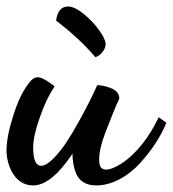

<svg xmlns="http://www.w3.org/2000/svg" viewBox="-21 -541 532 591"><path d="M145 -276.9C122.6 -294.4 106 -303.2 95.2 -303.2C84.5 -303.2 74.2 -295.4 64 -279.8C47.9 -258.3 32.7 -226.6 19.5 -184.1C5.9 -141.6 -1 -106 -1 -77.1C-1 -41 19 29.8 81.1 29.8C118.2 29.8 158.7 -2.9 202.1 -67.9C202.1 -60.5 202.6 -54.2 203.1 -49.8C204.6 -35.6 207 -23.4 210.9 -13.2C220.2 15.6 242.2 29.8 275.9 29.8C324.7 29.8 375 0.5 411.6 -40.5C448.2 -81.1 475.1 -123.5 490.2 -161.1L491.2 -163.1L467.8 -180.2L464.8 -174.8C439.5 -121.6 398.9 -66.9 352.1 -37.1C332.5 -24.9 317.4 -19 306.2 -19C297.9 -19 291.5 -22 288.1 -27.8C285.6 -33.2 284.2 -40.5 284.2 -49.8C284.2 -71.8 290.5 -99.1 303.2 -132.8C307.6 -143.6 313.5 -158.2 320.8 -177.2C328.1 -195.8 333.5 -208.5 335.9 -214.8C336.9 -215.8 338.9 -223.1 341.8 -227.1C342.3 -229 343.8 -231.4 345.2 -234.9C345.2 -236.3 345.7 -237.3 346.2 -237.8C346.2 -250.5 339.4 -260.3 326.2 -267.1C313 -273.4 298.3 -277.3 283.2 -278.8H278.8L276.9 -275.9C264.6 -248.5 251 -220.2 223.1 -169.4C209 -144 195.8 -121.6 183.1 -102.5C170.4 -83.5 156.7 -66.4 142.6 -52.2C128.4 -38.1 116.2 -30.8 106 -30.8C89.4 -30.8 81.1 -49.3 81.1 -85.9C81.1 -110.4 87.9 -141.6 101.6 -179.7C114.7 -217.8 129.4 -248.5 145 -272L147 -273.9ZM153.8 -476.1C198.7 -441.4 237.3 -405.8 270 -368.2L272 -365.2L275.9 -366.2C291.5 -372.6 304.2 -391.1 304.2 -404.8C304.2 -414.6 297.9 -428.7 284.7 -447.3C271.5 -465.8 255.4 -482.9 236.8 -498C217.8 -513.2 202.1 -521 189 -521C168 -521 155.8 -506.8 151.9 -479V-477.1Z"/></svg>

Font: Dancing Script
Style: Regular
Weight: 800
Designer: Pablo Impallari
Foundry: Pablo Impallari
Version: Version 2.001